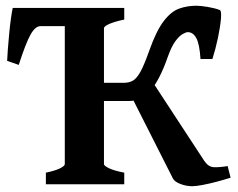

<svg xmlns="http://www.w3.org/2000/svg" viewBox="-20 -643 830 670"><path d="M140.1 0V-40.5Q173.3 -47.4 189.7 -55.7Q206.1 -64 206.1 -70.3V-556.2Q206.1 -562 190.7 -569.8Q175.3 -577.6 140.1 -584.5V-615.2H413.6V-574.7Q380.9 -567.9 361.8 -559.6Q342.8 -551.3 342.8 -544.4V-70.3Q342.8 -64.5 360.4 -55.9Q377.9 -47.4 413.6 -40.5V0ZM650.9 6.8Q629.9 6.8 609.6 -1Q589.4 -8.8 583.5 -20L437.5 -308.6L504.9 -368.7L692.9 -81.5Q707 -60.5 726.1 -59.6Q745.1 -58.6 774.4 -63.5L784.7 -22.9Q763.2 -16.1 736.8 -9Q710.4 -2 687 2.4Q663.6 6.8 650.9 6.8ZM679.7 -437Q676.3 -489.3 665 -510Q653.8 -530.8 635.3 -530.8Q629.4 -530.8 617.7 -524.4Q606 -518.1 592 -499.3Q578.1 -480.5 564.5 -441.9Q538.6 -367.7 507.3 -329.1Q476.1 -290.5 429.7 -290.5H330.1V-354H411.6Q430.7 -354 444.1 -361.8Q457.5 -369.6 470.5 -393.3Q483.4 -417 500.5 -465.3Q525.4 -535.6 551.3 -569.3Q577.1 -603 605.2 -613Q633.3 -623 665.5 -623Q679.7 -623 705.6 -618.7Q731.4 -614.3 747.1 -607.9Q753.4 -605.5 751 -577.4Q748.5 -549.3 740.5 -510.7Q732.4 -472.2 721.2 -437ZM121.6 -551.8Q103 -551.8 86.4 -522Q69.8 -492.2 45.4 -416.5L4.9 -430.7Q5.4 -444.8 7.3 -470.2Q9.3 -495.6 12 -524.4Q14.6 -553.2 18.1 -577.9Q21.5 -602.5 24.4 -615.2H281.7L256.3 -551.8Z"/></svg>

Font: Gentium Book Plus
Style: Bold
Weight: 700
Designer: Victor Gaultney, Annie Olsen, Iska Routamaa, Becca Hirsbrunner
Foundry: SIL International
Version: Version 6.101